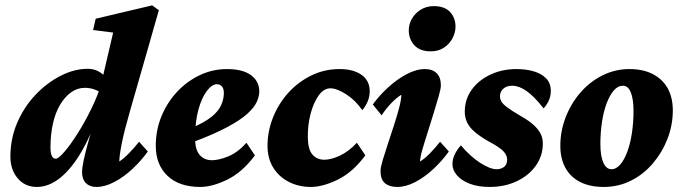

<svg xmlns="http://www.w3.org/2000/svg" viewBox="-20 -703 2602 730"><path d="M120.1 7.8Q75.2 7.8 47.4 -24.9Q19.5 -57.6 19.5 -107.4Q19.5 -176.8 45.9 -237.3Q72.3 -297.9 115.7 -343.3Q159.2 -388.7 210.9 -415Q262.7 -441.4 313.5 -441.4Q343.8 -441.4 367.2 -423.3Q390.6 -405.3 413.1 -373L374 -342.8Q359.4 -355.5 340.8 -362.3Q322.3 -369.1 302.7 -369.1Q274.4 -369.1 250.5 -352.1Q226.6 -335 208.5 -304.7Q190.4 -274.4 181.2 -232.9Q171.9 -191.4 171.9 -142.6Q171.9 -122.1 176.8 -110.8Q181.6 -99.6 192.4 -99.6Q202.1 -99.6 224.6 -125.5Q247.1 -151.4 274.4 -194.3Q301.8 -237.3 327.1 -289.1Q352.5 -340.8 368.2 -392.6L370.1 -407.2L410.2 -579.1L334 -588.9L343.8 -631.8L558.6 -682.6L584 -664.1Q574.2 -629.9 564.9 -597.7Q555.7 -565.4 547.4 -536.1Q539.1 -506.8 531.2 -479.5L472.7 -275.4Q452.1 -204.1 442.9 -157.2Q433.6 -110.4 433.6 -88.9Q451.2 -100.6 470.2 -120.1Q489.3 -139.6 508.8 -164.1L542 -127Q517.6 -92.8 484.4 -61.5Q451.2 -30.3 415 -11.2Q378.9 7.8 346.7 7.8Q321.3 7.8 306.6 -6.8Q292 -21.5 292 -47.9Q292 -64.5 298.3 -94.7Q304.7 -125 317.9 -171.9Q331.1 -218.8 352.5 -284.2H359.4Q329.1 -194.3 291 -128.4Q252.9 -62.5 209.5 -27.3Q166 7.8 120.1 7.8Z M741.2 7.8Q661.1 7.8 616.7 -34.7Q572.3 -77.1 572.3 -148.4Q572.3 -209 594.2 -261.7Q616.2 -314.5 653.8 -354.5Q691.4 -394.5 740.2 -417.5Q789.1 -440.4 842.8 -440.4Q903.3 -440.4 934.6 -417Q965.8 -393.6 965.8 -355.5Q965.8 -336.9 956.1 -315.4Q946.3 -293.9 919.9 -270Q893.6 -246.1 842.3 -218.8Q791 -191.4 707 -160.2V-215.8Q757.8 -237.3 784.7 -259.3Q811.5 -281.2 821.3 -304.2Q831.1 -327.1 831.1 -349.6Q831.1 -366.2 823.7 -374.5Q816.4 -382.8 804.7 -382.8Q786.1 -382.8 766.6 -357.4Q747.1 -332 734.4 -286.1Q721.7 -240.2 721.7 -177.7Q721.7 -133.8 739.3 -113.8Q756.8 -93.8 786.1 -93.8Q811.5 -93.8 847.7 -108.4Q883.8 -123 917 -160.2L949.2 -112.3Q901.4 -47.9 844.2 -20Q787.1 7.8 741.2 7.8Z M1236.3 -367.2Q1210.9 -367.2 1191.4 -339.8Q1171.9 -312.5 1160.6 -269.5Q1149.4 -226.6 1150.4 -177.7Q1151.4 -133.8 1168.5 -114.7Q1185.5 -95.7 1212.9 -95.7Q1238.3 -95.7 1271.5 -110.8Q1304.7 -126 1336.9 -160.2L1369.1 -112.3Q1321.3 -47.9 1264.2 -20Q1207 7.8 1162.1 7.8Q1116.2 7.8 1078.6 -11.2Q1041 -30.3 1019 -65.4Q997.1 -100.6 997.1 -148.4Q997.1 -203.1 1017.6 -255.4Q1038.1 -307.6 1075.2 -349.1Q1112.3 -390.6 1162.6 -415.5Q1212.9 -440.4 1271.5 -440.4Q1323.2 -440.4 1354.5 -418.5Q1385.7 -396.5 1385.7 -355.5Q1385.7 -335.9 1377.9 -317.4Q1370.1 -298.8 1357.4 -284.2Q1331.1 -322.3 1295.9 -344.7Q1260.7 -367.2 1236.3 -367.2Z M1490.2 7.8Q1460.9 7.8 1443.8 -6.3Q1426.8 -20.5 1426.8 -52.7Q1426.8 -66.4 1435.1 -94.2Q1443.4 -122.1 1455.1 -157.2Q1466.8 -192.4 1478.5 -228.5Q1490.2 -264.6 1498 -294.9Q1505.9 -325.2 1505.9 -342.8Q1487.3 -331.1 1468.8 -312Q1450.2 -293 1430.7 -264.6L1397.5 -305.7Q1421.9 -339.8 1455.6 -370.6Q1489.3 -401.4 1525.9 -420.9Q1562.5 -440.4 1595.7 -440.4Q1624 -440.4 1640.1 -424.8Q1656.2 -409.2 1656.2 -378.9Q1656.2 -365.2 1647.9 -336.9Q1639.6 -308.6 1628.4 -271.5Q1617.2 -234.4 1605.5 -198.2Q1593.8 -162.1 1585.4 -132.8Q1577.1 -103.5 1577.1 -88.9Q1595.7 -100.6 1614.7 -120.1Q1633.8 -139.6 1653.3 -164.1L1686.5 -127Q1662.1 -92.8 1628.9 -61.5Q1595.7 -30.3 1559.6 -11.2Q1523.4 7.8 1490.2 7.8ZM1618.2 -507.8Q1576.2 -507.8 1555.2 -531.2Q1534.2 -554.7 1534.2 -587.9Q1534.2 -611.3 1546.4 -632.3Q1558.6 -653.3 1580.1 -666.5Q1601.6 -679.7 1628.9 -679.7Q1670.9 -679.7 1691.4 -657.2Q1711.9 -634.8 1711.9 -601.6Q1711.9 -579.1 1700.2 -557.1Q1688.5 -535.2 1667.5 -521.5Q1646.5 -507.8 1618.2 -507.8Z M1841.8 7.8Q1797.9 7.8 1766.1 -4.4Q1734.4 -16.6 1717.3 -36.6Q1700.2 -56.6 1700.2 -79.1Q1700.2 -98.6 1709.5 -117.2Q1718.8 -135.7 1732.4 -150.4Q1766.6 -109.4 1804.7 -84.5Q1842.8 -59.6 1868.2 -59.6Q1884.8 -59.6 1896.5 -68.4Q1908.2 -77.1 1908.2 -96.7Q1908.2 -112.3 1894.5 -127.4Q1880.9 -142.6 1835 -167Q1804.7 -184.6 1785.2 -201.2Q1765.6 -217.8 1756.3 -236.8Q1747.1 -255.9 1747.1 -278.3Q1747.1 -325.2 1773.4 -361.8Q1799.8 -398.4 1844.7 -419.4Q1889.6 -440.4 1943.4 -440.4Q1980.5 -440.4 2009.8 -431.6Q2039.1 -422.9 2056.6 -404.8Q2074.2 -386.7 2074.2 -357.4Q2074.2 -336.9 2066.4 -320.3Q2058.6 -303.7 2046.9 -291Q2009.8 -337.9 1981.4 -357.4Q1953.1 -377 1927.7 -377Q1905.3 -377 1893.1 -365.2Q1880.9 -353.5 1880.9 -336.9Q1880.9 -326.2 1886.7 -316.4Q1892.6 -306.6 1909.7 -293.9Q1926.8 -281.2 1961.9 -260.7Q1991.2 -244.1 2009.3 -227.5Q2027.3 -210.9 2035.6 -194.3Q2043.9 -177.7 2043.9 -157.2Q2043.9 -110.4 2017.1 -72.8Q1990.2 -35.2 1944.3 -13.7Q1898.4 7.8 1841.8 7.8Z M2275.4 7.8Q2222.7 7.8 2185.5 -11.2Q2148.4 -30.3 2129.4 -65.4Q2110.4 -100.6 2110.4 -148.4Q2110.4 -204.1 2130.4 -256.3Q2150.4 -308.6 2186 -350.1Q2221.7 -391.6 2270 -416Q2318.4 -440.4 2373 -440.4Q2424.8 -440.4 2461.9 -421.4Q2499 -402.3 2518.6 -367.2Q2538.1 -332 2538.1 -283.2Q2538.1 -227.5 2518.1 -175.8Q2498 -124 2462.4 -82Q2426.8 -40 2378.9 -16.1Q2331.1 7.8 2275.4 7.8ZM2304.7 -59.6Q2323.2 -59.6 2338.9 -78.1Q2354.5 -96.7 2365.7 -127.9Q2377 -159.2 2382.8 -198.7Q2388.7 -238.3 2388.7 -280.3Q2388.7 -326.2 2378.4 -351.6Q2368.2 -377 2348.6 -377Q2329.1 -377 2313.5 -358.9Q2297.9 -340.8 2286.1 -309.1Q2274.4 -277.3 2268.6 -237.8Q2262.7 -198.2 2262.7 -156.2Q2262.7 -109.4 2273.9 -84.5Q2285.2 -59.6 2304.7 -59.6Z"/></svg>

Font: Crimson Pro ExtraBold
Style: Italic
Weight: 800
Italic angle: -12°
Designer: Jacques Le Bailly
Foundry: Baron von Fonthausen
Version: Version 1.003